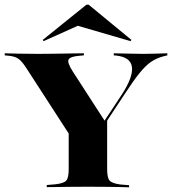

<svg xmlns="http://www.w3.org/2000/svg" viewBox="-25 -798 733 818"><path d="M312.1 -160.5 85.5 -510.5Q73.4 -529 63.3 -539.1Q53.2 -549.2 41.5 -554Q29.8 -558.9 12.1 -560.5L-4.8 -562.1V-571Q17.7 -570.2 54.4 -569.4Q91.1 -568.5 136.3 -568.5H137.1H140.3Q170.2 -568.5 198 -569Q225.8 -569.4 251.2 -569.8Q276.6 -570.2 297.2 -570.6Q317.7 -571 332.3 -571V-562.1L313.7 -560.5Q274.2 -557.3 267.3 -544.4Q260.5 -531.5 285.5 -492.7L424.2 -278.2L406.5 -262.9L493.5 -394.4Q542.7 -470.2 537.1 -512.5Q531.5 -554.8 469.4 -561.3L459.7 -562.1V-571Q503.2 -570.2 529.8 -569.4Q556.5 -568.5 585.5 -568.5Q613.7 -568.5 636.3 -569.4Q658.9 -570.2 687.9 -571V-562.1L668.5 -557.3Q641.9 -550 619.4 -535.1Q596.8 -520.2 570.2 -487.5Q543.5 -454.8 504.8 -395.2L350 -160.5ZM337.1 -2.4Q304 -2.4 273 -2Q241.9 -1.6 216.5 -1.2Q191.1 -0.8 174.2 -0.8V-9.7L211.3 -12.9Q246.8 -16.9 257.3 -28.6Q267.7 -40.3 267.7 -78.2V-250.8L369.4 -203.2L431.5 -296.8V-78.2Q431.5 -40.3 441.9 -28.6Q452.4 -16.9 487.1 -12.1L525 -8.9V0Q508.1 -0.8 482.7 -1.2Q457.3 -1.6 426.6 -2Q396 -2.4 361.3 -2.4H350ZM160.5 -622.6 157.3 -628.2 343.5 -778.2H352.4L534.7 -628.2L531.5 -622.6L274.2 -697.6L359.7 -712.1Z"/></svg>

Font: Playfair 144pt SemiExpanded Black
Style: Regular
Weight: 900
Width: 6
Designer: Claus Eggers Sørensen
Foundry: Claus Eggers Sørensen
Version: Version 2.203